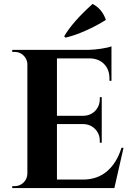

<svg xmlns="http://www.w3.org/2000/svg" viewBox="-20 -953 671 973"><path d="M312 -762.2 305.2 -769Q347.2 -841.3 449.2 -933.1Q497.6 -908.2 516.6 -852.1Q470.2 -822.8 415 -798.1Q359.9 -773.4 312 -762.2ZM595.7 -204.1H606L559.6 0H42V-9.8H54.7Q81.1 -9.8 99.6 -28.3Q118.2 -46.9 118.7 -72.8V-630.4Q116.7 -655.3 98.4 -672.6Q80.1 -689.9 54.7 -689.9H42V-700.2H425.3Q456.5 -700.7 493.4 -706.3Q530.3 -711.9 544.9 -718.3V-543.5H534.7V-555.2Q534.7 -600.1 508.3 -627.7Q481.9 -655.3 437 -657.2H268.6V-366.2H401.4Q438.5 -366.7 462.2 -391.1Q485.8 -415.5 485.8 -452.1V-460.4L495.6 -460.9V-229.5L485.8 -230V-238.3Q485.8 -274.4 462.2 -298.8Q438.5 -323.2 402.3 -324.2H268.6V-43H399.9Q473.1 -43 522.5 -85.2Q571.8 -127.4 595.7 -204.1Z"/></svg>

Font: Cinzel Decorative Bold
Style: Regular
Weight: 700
Designer: Natanael Gama
Version: Version 1.001;PS 001.001;hotconv 1.0.56;makeotf.lib2.0.21325